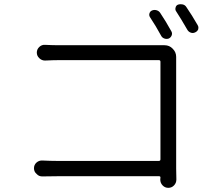

<svg xmlns="http://www.w3.org/2000/svg" viewBox="-20 -863 1040 919"><path d="M799.8 -713.9Q805.7 -704.1 801.8 -693.8Q797.9 -683.6 788.1 -678.7Q777.3 -674.8 766.6 -678.7Q755.9 -682.6 751 -692.4Q725.6 -739.3 698.2 -780.3Q692.4 -789.1 695.3 -798.8Q698.2 -808.6 707 -812.5Q717.8 -817.4 729.5 -814Q741.2 -810.5 747.1 -800.8Q773.4 -761.7 799.8 -713.9ZM823.2 -573.2V-56.6Q823.2 -33.2 824.2 -3.9Q824.2 12.7 813 24.4Q801.8 36.1 785.6 36.1Q769.5 36.1 758.3 24.4Q747.1 12.7 747.1 -3.9Q748 -9.8 748 -13.7Q748 -19.5 741.2 -19.5H253.9Q215.8 -19.5 183.6 -18.6Q182.6 -18.6 181.6 -18.6Q166 -18.6 155.3 -30.3Q142.6 -41 142.6 -57.6Q142.6 -74.2 154.8 -85Q167 -95.7 183.6 -94.7Q221.7 -92.8 252 -92.8H740.2Q748 -92.8 748 -100.6V-567.4Q748 -575.2 740.2 -575.2H263.7Q236.3 -575.2 195.3 -573.2Q179.7 -573.2 168 -584.5Q156.2 -595.7 156.2 -611.3Q156.2 -627 168 -638.2Q179.7 -649.4 195.3 -648.4Q232.4 -646.5 262.7 -646.5H752.9Q757.8 -646.5 767.6 -646.5Q791 -646.5 806.6 -629.9Q823.2 -613.3 823.2 -590.8ZM823.2 -808.6Q819.3 -813.5 819.3 -820.3Q819.3 -823.2 820.3 -826.2Q822.3 -836.9 832 -840.8Q838.9 -842.8 844.7 -842.8Q849.6 -842.8 854.5 -841.8Q866.2 -838.9 872.1 -829.1Q898.4 -791 925.8 -743.2Q929.7 -737.3 929.7 -730.5Q929.7 -726.6 928.7 -722.7Q924.8 -712.9 914.1 -708Q908.2 -705.1 902.3 -705.1Q897.5 -705.1 892.6 -707Q881.8 -710.9 876 -721.7Q845.7 -774.4 823.2 -808.6Z"/></svg>

Font: Gen Jyuu Gothic Normal
Style: Regular
Weight: 300
Designer: [Source Han Sans]
Ryoko NISHIZUKA  (kana & ideographs); Paul D. Hunt (Latin, Greek & Cyrillic); Wenlong ZHANG  (bopomofo
Version: Version 1.002.20150607